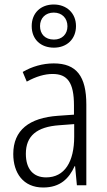

<svg xmlns="http://www.w3.org/2000/svg" viewBox="-20 -824 475 854"><path d="M220 -612C277 -612 318 -650 318 -708C318 -766 276 -804 219 -804C161 -804 121 -766 121 -708C121 -648 162 -612 220 -612ZM220 -648C180 -648 158 -673 158 -708C158 -743 182 -768 219 -768C256 -768 280 -743 280 -707C280 -672 256 -648 220 -648ZM219 -542C170 -542 122 -528 81 -504L99 -461C141 -484 179 -495 214 -495C280 -495 309 -457 309 -355V-314L238 -309C110 -300 39 -245 39 -139C39 -55 83 10 172 10C248 10 287 -30 312 -85H314L322 0H364V-359C364 -485 320 -542 219 -542ZM244 -267 310 -272V-216C310 -105 268 -35 185 -35C129 -35 95 -71 95 -140C95 -219 143 -260 244 -267Z"/></svg>

Font: Noto Sans Arabic Cond Light
Style: Regular
Weight: 300
Width: 3
Designer: Monotype Design Team, Nadine Chahine, Nizar Qandah and Khaled Hosny
Foundry: Monotype Imaging Inc.
Version: Version 2.012